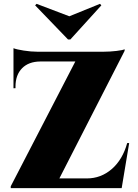

<svg xmlns="http://www.w3.org/2000/svg" viewBox="-20 -967 708 987"><path d="M341.8 -764.2 501 -939.5 494.1 -947.3 336.4 -883.3 168 -947.3 160.6 -939.5 329.6 -764.2ZM633.8 -231.4H644L605.5 0H35.2V-9.3L367.2 -650.9H187Q127 -650.4 93.3 -616Q59.6 -581.5 59.6 -521.5V-513.7L49.3 -513.2V-719.2Q64.5 -712.9 102.1 -707Q139.6 -701.2 170.4 -701.2H514.6Q544.9 -701.2 578.4 -705.1Q611.8 -709 620.6 -713.9V-705.6L285.2 -49.8H426.3Q499 -49.8 554.7 -98.1Q610.4 -146.5 633.8 -231.4Z"/></svg>

Font: Cinzel Black
Style: Regular
Weight: 900
Designer: Natanael Gama
Version: Version 1.001;PS 001.001;hotconv 1.0.56;makeotf.lib2.0.21325